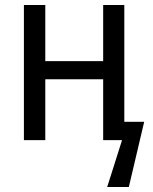

<svg xmlns="http://www.w3.org/2000/svg" viewBox="-20 -557 609 763"><path d="M160 0V-242H390V0H465L406 186H492L553 -73H474V-537H390V-314H160V-537H75V0Z"/></svg>

Font: Noto Sans UI SemiCondensed
Style: Regular
Weight: 400
Width: 4
Designer: Monotype Design Team
Foundry: Monotype Imaging Inc.
Version: 1.001